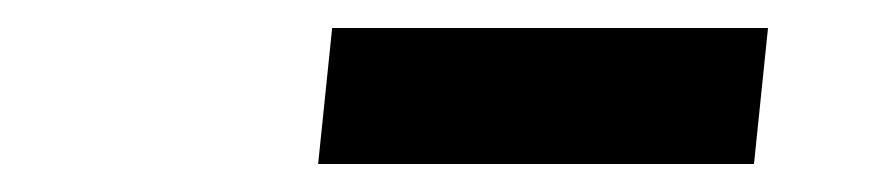

<svg xmlns="http://www.w3.org/2000/svg" viewBox="-20 -717 639 137"><path d="M207 -600 217 -697H528L518 -600Z"/></svg>

Font: Quantico
Style: Bold Italic
Weight: 700
Italic angle: -12°
Designer: Matt Desmond
Foundry: MADtype
Version: Version 2.002